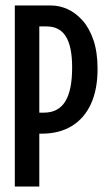

<svg xmlns="http://www.w3.org/2000/svg" viewBox="-20 -680 390 700"><path d="M80.3 -192.7V-269.3H140.3Q192.3 -269.3 217.7 -309.7Q243 -350 243 -434.3Q243 -510 220.3 -546.8Q197.7 -583.7 149.3 -583.7H80.3V-660H166.3Q196.7 -660 226.3 -646.7Q256 -633.3 281 -605.3Q306 -577.3 320.8 -533.5Q335.7 -489.7 335.7 -428.7Q335.7 -353.7 311.5 -301Q287.3 -248.3 241.7 -220.5Q196 -192.7 132.3 -192.7ZM34 0V-660H123.3V0Z"/></svg>

Font: Bricolage Grotesque 96pt ExtraBold Condensed
Style: Regular
Weight: 800
Width: 3
Version: Version 1.001;gftools[0.9.33.dev8+g029e19f]